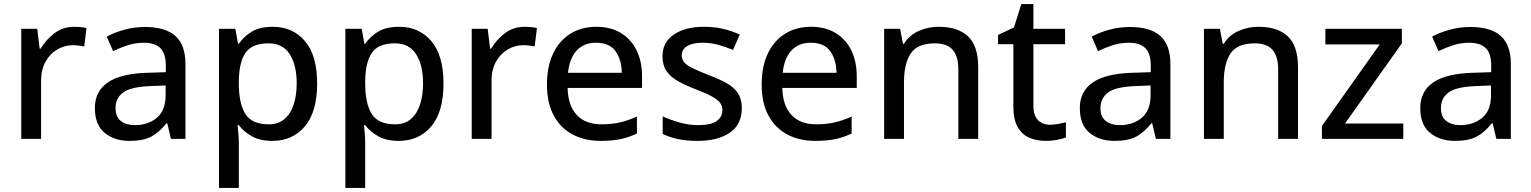

<svg xmlns="http://www.w3.org/2000/svg" viewBox="-20 -679 7489 939"><path d="M343 -548Q357 -548 374 -546.5Q391 -545 403 -542L392 -452Q380 -454 365 -456Q350 -458 337 -458Q296 -458 260 -437Q224 -416 202.5 -377Q181 -338 181 -285V0H84V-538H162L174 -441H179Q204 -484 245.5 -516Q287 -548 343 -548Z M689 -547Q789 -547 838 -503Q887 -459 887 -365V0H816L798 -76H794Q759 -32 720 -11Q681 10 613 10Q540 10 492 -29Q444 -68 444 -151Q444 -232 507 -275.5Q570 -319 699 -323L791 -326V-356Q791 -420 763 -445Q735 -470 684 -470Q642 -470 604 -457.5Q566 -445 533 -429L502 -500Q539 -520 587.5 -533.5Q636 -547 689 -547ZM714 -258Q619 -254 582 -226.5Q545 -199 545 -150Q545 -107 571.5 -87Q598 -67 639 -67Q704 -67 747 -103Q790 -139 790 -213V-261Z M1314 -548Q1411 -548 1471 -478.5Q1531 -409 1531 -270Q1531 -132 1471 -61Q1411 10 1312 10Q1251 10 1211 -13Q1171 -36 1148 -67H1142Q1144 -49 1146 -24Q1148 1 1148 20V240H1051V-538H1131L1144 -465H1148Q1172 -500 1211 -524Q1250 -548 1314 -548ZM1293 -467Q1214 -467 1182 -422.5Q1150 -378 1148 -287V-270Q1148 -174 1179.5 -122.5Q1211 -71 1295 -71Q1341 -71 1371 -96.5Q1401 -122 1416 -167Q1431 -212 1431 -271Q1431 -361 1397 -414Q1363 -467 1293 -467Z M1932 -548Q2029 -548 2089 -478.5Q2149 -409 2149 -270Q2149 -132 2089 -61Q2029 10 1930 10Q1869 10 1829 -13Q1789 -36 1766 -67H1760Q1762 -49 1764 -24Q1766 1 1766 20V240H1669V-538H1749L1762 -465H1766Q1790 -500 1829 -524Q1868 -548 1932 -548ZM1911 -467Q1832 -467 1800 -422.5Q1768 -378 1766 -287V-270Q1766 -174 1797.5 -122.5Q1829 -71 1913 -71Q1959 -71 1989 -96.5Q2019 -122 2034 -167Q2049 -212 2049 -271Q2049 -361 2015 -414Q1981 -467 1911 -467Z M2546 -548Q2560 -548 2577 -546.5Q2594 -545 2606 -542L2595 -452Q2583 -454 2568 -456Q2553 -458 2540 -458Q2499 -458 2463 -437Q2427 -416 2405.5 -377Q2384 -338 2384 -285V0H2287V-538H2365L2377 -441H2382Q2407 -484 2448.5 -516Q2490 -548 2546 -548Z M2896 -548Q2966 -548 3016 -518Q3066 -488 3093 -433.5Q3120 -379 3120 -305V-249H2756Q2758 -162 2801 -116.5Q2844 -71 2921 -71Q2973 -71 3013 -80.5Q3053 -90 3095 -109V-26Q3055 -7 3014 1.5Q2973 10 2917 10Q2840 10 2781 -21Q2722 -52 2688.5 -113.5Q2655 -175 2655 -265Q2655 -354 2685 -417Q2715 -480 2769.5 -514Q2824 -548 2896 -548ZM2895 -470Q2835 -470 2800 -431.5Q2765 -393 2758 -323H3021Q3020 -388 2990 -429Q2960 -470 2895 -470Z M3608 -150Q3608 -71 3550 -30.5Q3492 10 3391 10Q3335 10 3294.5 1Q3254 -8 3221 -24V-110Q3255 -94 3301.5 -80.5Q3348 -67 3393 -67Q3457 -67 3485 -87Q3513 -107 3513 -141Q3513 -160 3502.5 -175Q3492 -190 3464 -206Q3436 -222 3383 -242Q3332 -262 3295.5 -282.5Q3259 -303 3239.5 -331.5Q3220 -360 3220 -404Q3220 -473 3276 -510.5Q3332 -548 3423 -548Q3473 -548 3516 -538Q3559 -528 3598 -510L3565 -435Q3530 -449 3493.5 -459.5Q3457 -470 3418 -470Q3367 -470 3340.5 -453.5Q3314 -437 3314 -409Q3314 -389 3326.5 -374Q3339 -359 3368.5 -345Q3398 -331 3448 -311Q3499 -292 3534.5 -272Q3570 -252 3589 -223Q3608 -194 3608 -150Z M3946 -548Q4016 -548 4066 -518Q4116 -488 4143 -433.5Q4170 -379 4170 -305V-249H3806Q3808 -162 3851 -116.5Q3894 -71 3971 -71Q4023 -71 4063 -80.5Q4103 -90 4145 -109V-26Q4105 -7 4064 1.5Q4023 10 3967 10Q3890 10 3831 -21Q3772 -52 3738.5 -113.5Q3705 -175 3705 -265Q3705 -354 3735 -417Q3765 -480 3819.5 -514Q3874 -548 3946 -548ZM3945 -470Q3885 -470 3850 -431.5Q3815 -393 3808 -323H4071Q4070 -388 4040 -429Q4010 -470 3945 -470Z M4570 -548Q4665 -548 4714.5 -501Q4764 -454 4764 -350V0H4667V-339Q4667 -403 4639.5 -435Q4612 -467 4552 -467Q4467 -467 4434 -417.5Q4401 -368 4401 -275V0H4304V-538H4382L4396 -465H4401Q4427 -507 4473 -527.5Q4519 -548 4570 -548Z M5115 -69Q5136 -69 5157 -73Q5178 -77 5193 -81V-7Q5177 0 5149.5 5Q5122 10 5096 10Q5052 10 5016 -4.5Q4980 -19 4958 -56Q4936 -93 4936 -158V-463H4861V-508L4939 -545L4975 -659H5034V-538H5189V-463H5034V-160Q5034 -114 5056.5 -91.5Q5079 -69 5115 -69Z M5506 -547Q5606 -547 5655 -503Q5704 -459 5704 -365V0H5633L5615 -76H5611Q5576 -32 5537 -11Q5498 10 5430 10Q5357 10 5309 -29Q5261 -68 5261 -151Q5261 -232 5324 -275.5Q5387 -319 5516 -323L5608 -326V-356Q5608 -420 5580 -445Q5552 -470 5501 -470Q5459 -470 5421 -457.5Q5383 -445 5350 -429L5319 -500Q5356 -520 5404.5 -533.5Q5453 -547 5506 -547ZM5531 -258Q5436 -254 5399 -226.5Q5362 -199 5362 -150Q5362 -107 5388.5 -87Q5415 -67 5456 -67Q5521 -67 5564 -103Q5607 -139 5607 -213V-261Z M6134 -548Q6229 -548 6278.5 -501Q6328 -454 6328 -350V0H6231V-339Q6231 -403 6203.5 -435Q6176 -467 6116 -467Q6031 -467 5998 -417.5Q5965 -368 5965 -275V0H5868V-538H5946L5960 -465H5965Q5991 -507 6037 -527.5Q6083 -548 6134 -548Z M6843 0H6445V-63L6728 -462H6462V-538H6836V-467L6558 -75H6843Z M7171 -547Q7271 -547 7320 -503Q7369 -459 7369 -365V0H7298L7280 -76H7276Q7241 -32 7202 -11Q7163 10 7095 10Q7022 10 6974 -29Q6926 -68 6926 -151Q6926 -232 6989 -275.5Q7052 -319 7181 -323L7273 -326V-356Q7273 -420 7245 -445Q7217 -470 7166 -470Q7124 -470 7086 -457.5Q7048 -445 7015 -429L6984 -500Q7021 -520 7069.5 -533.5Q7118 -547 7171 -547ZM7196 -258Q7101 -254 7064 -226.5Q7027 -199 7027 -150Q7027 -107 7053.5 -87Q7080 -67 7121 -67Q7186 -67 7229 -103Q7272 -139 7272 -213V-261Z"/></svg>

Font: Noto Sans Sundanese Medium
Style: Regular
Weight: 500
Version: Version 2.003